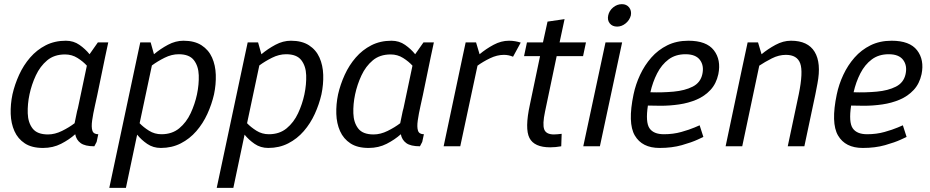

<svg xmlns="http://www.w3.org/2000/svg" viewBox="-20 -704 4475 924"><path d="M293 -442Q241 -442 207 -413.5Q173 -385 152.5 -341Q132 -297 122 -250Q112 -203 113.5 -158.5Q115 -114 137 -85.5Q159 -57 211 -57Q244 -57 278.5 -74Q313 -91 339 -111L351 -169Q353 -175 355 -184L398 -388Q380 -408 353 -425Q326 -442 293 -442ZM434 0Q389 0 368 -15.5Q347 -31 342 -58Q313 -32 274 -12Q235 8 187 8Q133 8 99.5 -14Q66 -36 49.5 -73Q33 -110 31.5 -156Q30 -202 40 -250Q51 -298 72 -344Q93 -390 125 -427Q157 -464 200 -486Q243 -508 297 -508Q334 -508 362.5 -488Q391 -468 411 -443L451 -500H501L486 -430L448 -246L437 -196Q428 -156 423.5 -124.5Q419 -93 424.5 -75.5Q430 -58 453 -58L445 -21Z M757 -58Q808 -58 842.5 -86.5Q877 -115 897.5 -159Q918 -203 928 -250Q938 -298 936.5 -342Q935 -386 913 -414.5Q891 -443 840 -443Q806 -443 772 -426Q738 -409 711 -389L652 -111Q670 -92 697 -75Q724 -58 757 -58ZM705 -500 721 -443Q752 -469 788.5 -488.5Q825 -508 863 -508Q916 -508 950 -486Q984 -464 1000.5 -427Q1017 -390 1018.5 -344Q1020 -298 1010 -250Q999 -202 978 -156Q957 -110 925 -73Q893 -36 850 -14Q807 8 754 8Q717 8 688.5 -11.5Q660 -31 640 -56L586 200H506L640 -430L655 -500Z M1274 -58Q1325 -58 1359.5 -86.5Q1394 -115 1414.5 -159Q1435 -203 1445 -250Q1455 -298 1453.5 -342Q1452 -386 1430 -414.5Q1408 -443 1357 -443Q1323 -443 1289 -426Q1255 -409 1228 -389L1169 -111Q1187 -92 1214 -75Q1241 -58 1274 -58ZM1222 -500 1238 -443Q1269 -469 1305.5 -488.5Q1342 -508 1380 -508Q1433 -508 1467 -486Q1501 -464 1517.5 -427Q1534 -390 1535.5 -344Q1537 -298 1527 -250Q1516 -202 1495 -156Q1474 -110 1442 -73Q1410 -36 1367 -14Q1324 8 1271 8Q1234 8 1205.5 -11.5Q1177 -31 1157 -56L1103 200H1023L1157 -430L1172 -500Z M1860 -442Q1808 -442 1774 -413.5Q1740 -385 1719.5 -341Q1699 -297 1689 -250Q1679 -203 1680.5 -158.5Q1682 -114 1704 -85.5Q1726 -57 1778 -57Q1811 -57 1845.5 -74Q1880 -91 1906 -111L1918 -169Q1920 -175 1922 -184L1965 -388Q1947 -408 1920 -425Q1893 -442 1860 -442ZM2001 0Q1956 0 1935 -15.5Q1914 -31 1909 -58Q1880 -32 1841 -12Q1802 8 1754 8Q1700 8 1666.5 -14Q1633 -36 1616.5 -73Q1600 -110 1598.5 -156Q1597 -202 1607 -250Q1618 -298 1639 -344Q1660 -390 1692 -427Q1724 -464 1767 -486Q1810 -508 1864 -508Q1901 -508 1929.5 -488Q1958 -468 1978 -443L2018 -500H2068L2053 -430L2015 -246L2004 -196Q1995 -156 1990.5 -124.5Q1986 -93 1991.5 -75.5Q1997 -58 2020 -58L2012 -21Z M2449 -431Q2428 -440 2405 -440Q2372 -440 2338 -423.5Q2304 -407 2278 -388L2195 0H2115L2206 -430L2221 -500H2271L2288 -443Q2319 -469 2355.5 -488.5Q2392 -508 2429 -508H2430Q2445 -508 2459.5 -505.5Q2474 -503 2486 -499Z M2683 -60 2681 0Q2654 5 2628 5Q2551 5 2528 -40Q2505 -85 2530 -200L2579 -434H2502L2516 -500H2593L2615 -600L2697 -612L2673 -500H2800L2786 -434H2659L2603 -167Q2590 -106 2599 -81.5Q2608 -57 2646 -57Q2655 -57 2663.5 -58Q2672 -59 2683 -60Z M2950 -576Q2927 -576 2914.5 -591.5Q2902 -607 2907 -630Q2912 -653 2931 -668.5Q2950 -684 2973 -684Q2995 -684 3007.5 -668.5Q3020 -653 3016 -630Q3010 -607 2991 -591.5Q2972 -576 2950 -576ZM2787 0 2894 -500H2974L2867 0Z M3279 -443Q3231 -443 3197.5 -418Q3164 -393 3142.5 -351Q3121 -309 3110 -260Q3167 -258 3221.5 -263Q3276 -268 3313.5 -287Q3351 -306 3360 -347Q3369 -388 3348.5 -415.5Q3328 -443 3279 -443ZM3347 -101 3365 -45Q3365 -45 3337 -32Q3309 -19 3261.5 -5.5Q3214 8 3154 8Q3070 8 3035 -52Q3000 -112 3029 -250Q3039 -298 3060.5 -344Q3082 -390 3114.5 -427Q3147 -464 3191.5 -486Q3236 -508 3293 -508Q3380 -508 3415.5 -462Q3451 -416 3437 -347Q3427 -301 3399 -271Q3371 -241 3332 -224.5Q3293 -208 3248.5 -201.5Q3204 -195 3160 -195L3098 -196Q3086 -116 3105.5 -87Q3125 -58 3175 -58Q3220 -58 3259 -69Q3298 -80 3322.5 -90.5Q3347 -101 3347 -101Z M3851 0H3771L3824 -250Q3846 -358 3831 -399Q3816 -440 3762 -440Q3728 -440 3694.5 -423Q3661 -406 3634 -388L3552 0H3472L3548 -360L3578 -500H3628L3645 -443Q3675 -468 3712 -488Q3749 -508 3786 -508H3787Q3868 -508 3900.5 -454.5Q3933 -401 3914 -302L3904 -250Z M4257 -443Q4209 -443 4175.5 -418Q4142 -393 4120.5 -351Q4099 -309 4088 -260Q4145 -258 4199.5 -263Q4254 -268 4291.5 -287Q4329 -306 4338 -347Q4347 -388 4326.5 -415.5Q4306 -443 4257 -443ZM4325 -101 4343 -45Q4343 -45 4315 -32Q4287 -19 4239.5 -5.5Q4192 8 4132 8Q4048 8 4013 -52Q3978 -112 4007 -250Q4017 -298 4038.5 -344Q4060 -390 4092.5 -427Q4125 -464 4169.5 -486Q4214 -508 4271 -508Q4358 -508 4393.5 -462Q4429 -416 4415 -347Q4405 -301 4377 -271Q4349 -241 4310 -224.5Q4271 -208 4226.5 -201.5Q4182 -195 4138 -195L4076 -196Q4064 -116 4083.5 -87Q4103 -58 4153 -58Q4198 -58 4237 -69Q4276 -80 4300.5 -90.5Q4325 -101 4325 -101Z"/></svg>

Font: Epunda Sans
Style: Italic
Weight: 400
Italic angle: -12.0243°
Designer: Simon Atzbach
Foundry: typofactur
Version: Version 2.204; ttfautohint (v1.8.4.7-5d5b)